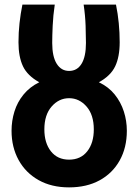

<svg xmlns="http://www.w3.org/2000/svg" viewBox="-20 -796 600 831"><path d="M279 15Q203 15 147 -16.5Q91 -48 60.5 -103.5Q30 -159 30 -230Q30 -273 42.5 -313.5Q55 -354 82 -387Q109 -420 150 -440Q99 -468 79.5 -509Q60 -550 60 -613Q60 -655 64.5 -696Q69 -737 77 -776H217Q210 -729 208 -684.5Q206 -640 206 -610Q206 -551 225.5 -520Q245 -489 279 -489Q314 -489 333 -520Q352 -551 352 -610Q352 -640 350.5 -684.5Q349 -729 342 -776H482Q490 -737 494 -696Q498 -655 498 -613Q498 -550 478.5 -509Q459 -468 408 -440Q450 -420 476.5 -387Q503 -354 516 -313.5Q529 -273 529 -230Q529 -157 498 -101.5Q467 -46 411 -15.5Q355 15 279 15ZM279 -105Q329 -105 357.5 -141Q386 -177 386 -236Q386 -299 354.5 -335Q323 -371 279 -371Q235 -371 203.5 -335Q172 -299 172 -236Q172 -177 200.5 -141Q229 -105 279 -105Z"/></svg>

Font: Ubuntu Sans Mono
Style: Bold
Weight: 700
Monospace: yes
Designer: Dalton Maag Ltd
Foundry: Dalton Maag Ltd
Version: Version 1.006